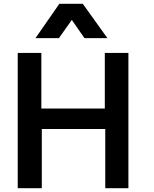

<svg xmlns="http://www.w3.org/2000/svg" viewBox="-20 -989 808 1009"><path d="M289.6 -788.6 357.4 -884.3 423.8 -788.6H544.4L415 -969.2H292L166.5 -788.6ZM199.7 0V-311H533.2V0H654.8V-710.9H530.8V-418.5H197.3V-710.9H73.2V0Z"/></svg>

Font: Ride
Style: Bold
Weight: 700
Version: Version 3.000